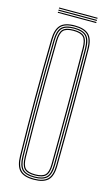

<svg xmlns="http://www.w3.org/2000/svg" viewBox="-133 -922 568 975"><g transform="rotate(15 151.0 -434.0)"><path d="M151.5 5.5Q99 5.5 76.8 -17.6Q54.5 -40.8 53.5 -93.5Q52 -177.2 51.2 -252.6Q50.5 -328 50.5 -400.6Q50.5 -473.2 51.2 -548.1Q52 -623 53.5 -705.5Q54.5 -759 76.8 -782.2Q99 -805.5 151.5 -805.5Q201.5 -805.5 225.2 -783.4Q249 -761.2 249.5 -705.5Q250.2 -628 250.8 -553.1Q251.2 -478.2 251.2 -403.5Q251.2 -328.8 250.8 -251.9Q250.2 -175 249.5 -93.5Q249 -38.5 225.2 -16.5Q201.5 5.5 151.5 5.5ZM151.5 -0.2Q199.2 -0.2 221.1 -21Q243 -41.8 243.5 -93.8Q244.2 -171.2 244.6 -245.9Q245 -320.5 245 -395.1Q245 -469.8 244.6 -546.8Q244.2 -623.8 243.5 -705.5Q243 -758.2 221 -779Q199 -799.8 151.5 -799.8Q102 -799.8 81.2 -778.1Q60.5 -756.5 59.8 -705.5Q58.2 -619.8 57.5 -543.9Q56.8 -468 56.8 -395.9Q56.8 -323.8 57.5 -249.8Q58.2 -175.8 59.8 -93.8Q60.5 -43.2 81.4 -21.8Q102.2 -0.2 151.5 -0.2ZM151.5 -5.8Q105 -5.8 85.8 -25.8Q66.5 -45.8 65.8 -93.8Q64.2 -179.2 63.5 -255Q62.8 -330.8 62.8 -403Q62.8 -475.2 63.5 -549.4Q64.2 -623.5 65.8 -705.5Q66.5 -754.5 85.8 -774.4Q105 -794.2 151.5 -794.2Q196.2 -794.2 216.6 -774.8Q237 -755.2 237.5 -705.5Q238.2 -625 238.6 -549.6Q239 -474.2 239 -400.5Q239 -326.8 238.5 -251Q238 -175.2 237.5 -93.8Q237 -44.8 216.8 -25.2Q196.5 -5.8 151.5 -5.8ZM151.5 -11.5Q194.2 -11.5 212.5 -29.5Q230.8 -47.5 231.2 -93.8Q232 -174.5 232.4 -249.5Q232.8 -324.5 232.8 -398Q232.8 -471.5 232.4 -547.4Q232 -623.2 231.2 -705.2Q230.8 -752.2 212.5 -770.4Q194.2 -788.5 151.5 -788.5Q108 -788.5 90.4 -770.1Q72.8 -751.8 71.8 -705.2Q70.2 -621.2 69.5 -546Q68.8 -470.8 68.8 -398.6Q68.8 -326.5 69.5 -251.8Q70.2 -177 71.8 -94Q72.8 -48 90.4 -29.8Q108 -11.5 151.5 -11.5ZM151.5 -17Q110.5 -17 94.6 -34.1Q78.8 -51.2 78 -94Q76 -208.2 75.4 -306Q74.8 -403.8 75.4 -499.8Q76 -595.8 78 -705.2Q78.8 -748.5 94.5 -765.8Q110.2 -783 151.5 -783Q191.8 -783 208.2 -766.2Q224.8 -749.5 225.2 -705.2Q226 -624 226.4 -548.9Q226.8 -473.8 226.8 -400.2Q226.8 -326.8 226.2 -251.4Q225.8 -176 225.2 -94Q224.8 -50.5 208.2 -33.8Q191.8 -17 151.5 -17ZM151.5 -22.8Q189 -22.8 203.9 -38Q218.8 -53.2 219 -94Q219.8 -172.8 220.1 -247.1Q220.5 -321.5 220.5 -395.2Q220.5 -469 220.1 -545.5Q219.8 -622 219 -705Q218.8 -746.2 204 -761.8Q189.2 -777.2 151.5 -777.2Q113 -777.2 98.9 -761.5Q84.8 -745.8 84 -705Q82.2 -593 81.5 -495.8Q80.8 -398.5 81.4 -301.8Q82 -205 84 -94Q84.8 -54 98.9 -38.4Q113 -22.8 151.5 -22.8ZM252.5 -867.5H50.5V-873H252.5ZM252.5 -845H50.5V-850.5H252.5ZM252.5 -856.2H50.5V-861.8H252.5Z"/></g></svg>

Font: Big Shoulders Inline Display Thin ExtraLight
Style: Regular
Weight: 250
Version: Version 2.002